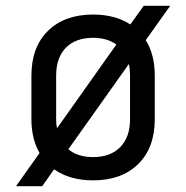

<svg xmlns="http://www.w3.org/2000/svg" viewBox="-20 -610 640 660"><path d="M35 30 116 -84Q88 -133 88 -200V-350Q88 -448 145 -504Q202 -560 300 -560Q376 -560 428 -526L474 -590H565L481 -472Q512 -422 512 -351V-200Q512 -102 455 -46Q398 10 300 10Q220 10 166 -28L125 30ZM173 -200Q173 -183 176 -169L380 -457Q348 -480 300 -480Q240 -480 206.5 -446Q173 -412 173 -350ZM300 -70Q360 -70 393.5 -104.5Q427 -139 427 -200V-350Q427 -371 423 -390L215 -97Q247 -70 300 -70Z"/></svg>

Font: JetBrainsMonoNL NFM
Style: Regular
Weight: 400
Monospace: yes
Designer: Philipp Nurullin, Konstantin Bulenkov
Foundry: JetBrains
Version: Version 2.304; ttfautohint (v1.8.4.7-5d5b);Nerd Fonts 3.3.0